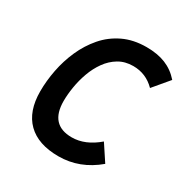

<svg xmlns="http://www.w3.org/2000/svg" viewBox="-156 -792 903 933"><g transform="rotate(30 295.0 -325.0)"><path d="M296 12Q182 12 122 -47Q62 -106 62 -218Q62 -276 74 -338Q86 -400 111.5 -457.5Q137 -515 177 -561.5Q217 -608 273.5 -635Q330 -662 403 -662Q465 -662 510.5 -643.5Q556 -625 590 -586L516 -498Q465 -550 393 -550Q347 -550 312 -529Q277 -508 252.5 -473.5Q228 -439 213 -397.5Q198 -356 191 -313Q184 -270 184 -234Q184 -100 306 -100Q381 -100 452 -161L512 -70Q415 12 296 12Z"/></g></svg>

Font: Sometype Mono
Style: Bold Italic
Weight: 700
Italic angle: -12°
Monospace: yes
Designer: Ryoichi Tsunekawa
Foundry: Dharma Type
Version: Version 1.000; ttfautohint (v1.8.3)